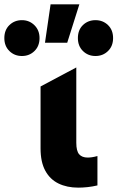

<svg xmlns="http://www.w3.org/2000/svg" viewBox="-123 -847 539 881"><path d="M236.1 14Q184.1 14 145.2 -5.1Q106.2 -24.1 84.7 -63.9Q63.1 -103.6 63.1 -166V-450.2L227.1 -537.5V-191.8Q227.1 -154.2 240.2 -139.1Q253.4 -124 279.4 -124Q288.6 -124 299.4 -125.6Q310.2 -127.2 324.1 -131V3.8Q301.9 9.1 278.8 11.6Q255.6 14 236.1 14ZM83.4 -650.8 109.1 -827H241.1L185.4 -650.8ZM-22.4 -590Q-56.5 -590 -79.8 -612.8Q-103.1 -635.5 -103.1 -672.2Q-103.1 -709.4 -79.8 -731.9Q-56.5 -754.5 -22.4 -754.5Q11.4 -754.5 34.9 -731.4Q58.4 -708.2 58.4 -672.2Q58.4 -635.5 35.1 -612.8Q11.8 -590 -22.4 -590ZM315.1 -590Q281 -590 257.7 -612.8Q234.4 -635.5 234.4 -672.2Q234.4 -709.8 257.7 -732.1Q281 -754.5 315.1 -754.5Q349.2 -754.5 372.6 -731.9Q395.9 -709.4 395.9 -672.2Q395.9 -635.5 372.6 -612.8Q349.2 -590 315.1 -590Z"/></svg>

Font: Geologica-Sharp
Style: Regular
Weight: 100
Designer: Sindre Bremnes, Frode Helland
Foundry: Monokrom Skriftforlag AS
Version: Version 1.010;gftools[0.9.28]